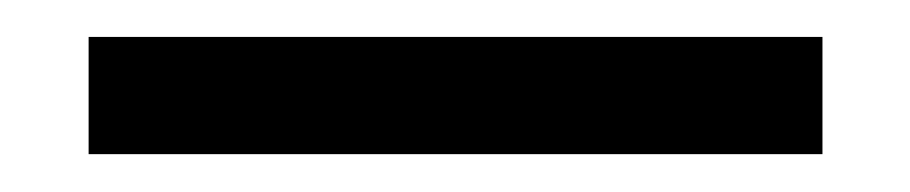

<svg xmlns="http://www.w3.org/2000/svg" viewBox="-20 20 493 104"><path d="M28 103.5V40H425.5V103.5Z"/></svg>

Font: Anek Telugu Medium
Style: Regular
Weight: 400
Version: Version 1.003